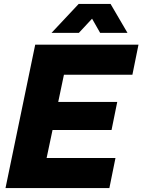

<svg xmlns="http://www.w3.org/2000/svg" viewBox="-20 -956 724 976"><path d="M159 -729H684L653 -576H305L276 -438H576L547 -295H247L217 -153H567L536 0H8ZM380 -936H542L628 -789H489L448 -861L381 -789H242Z"/></svg>

Font: Mona Sans ExtraBold
Style: Italic
Weight: 800
Italic angle: -11.7°
Designer: Deni Anggara
Foundry: GitHub
Version: Version 2.000